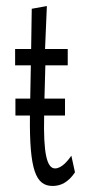

<svg xmlns="http://www.w3.org/2000/svg" viewBox="-20 -603 290 635"><path d="M154 12C180 12 205 1 228 -33L216 -88C204 -71 184 -46 162 -46C135 -46 123 -96 126 -221H195V-277H127L130 -387H204V-441H129L135 -583L85 -574L83 -441H30V-387H82L80 -277H31V-221H79C77 -41 98 12 154 12Z"/></svg>

Font: Inconsolata UltraCondensed Thin
Style: Regular
Weight: 100
Width: 1
Monospace: yes
Designer: Raph Levien, Cyreal, Brenton Simpson
Foundry: Raph Levien, Cyreal, Google
Version: Version 3.100